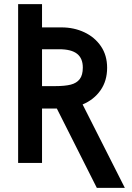

<svg xmlns="http://www.w3.org/2000/svg" viewBox="-20 -790 640 932"><path d="M68 -770H184V-657H279Q338.5 -657 389 -633.5Q439.5 -610 469.8 -565.8Q500 -521.5 500 -461Q500 -397.5 468 -351.8Q436 -306 381 -283L586 122H450L256 -263H184V1H68ZM382 -462Q382 -507 354 -529Q326 -551 267 -551H184V-372H248Q295 -372 323.5 -379.2Q352 -386.5 367 -406Q382 -425.5 382 -462Z"/></svg>

Font: JuliaMono
Style: Bold
Weight: 700
Monospace: yes
Designer: cormullion
Foundry: corm
Version: Version 0.055; ttfautohint (v1.8.4)